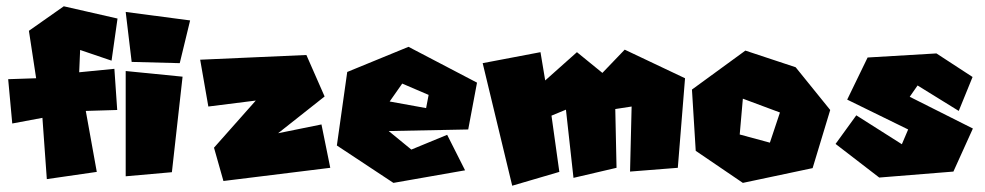

<svg xmlns="http://www.w3.org/2000/svg" viewBox="-20 -582 3135 611"><path d="M335 -389 354 -523 183 -562 72 -484 95 -333 6 -330 19 -189 115 -207 129 -12 288 -35 253 -229 353 -232 344 -363 232 -352 235 -423Z M380 -356V-21L527 -34L561 -338ZM380 -544 399 -385 552 -381 585 -517Z M617 -392 643 -243 794 -262 661 -112 691 -6 1031 -48 1003 -186 865 -158 1013 -275 955 -407Z M1260 -316 1220 -259 1336 -238 1344 -280ZM1085 -353 1280 -433 1498 -319 1470 -170 1217 -165 1289 -106 1403 -153 1460 -40 1232 0 1052 -119Z M1516 -381 1610 9 1760 -35 1735 -214 1781 -233 1805 -16 1942 -48 1938 -235 1990 -243 1985 -36 2137 -48 2160 -333 1968 -424 1897 -350 1816 -416 1715 -326 1700 -416Z M2430 -128 2334 -154 2344 -268 2462 -224ZM2182 -297 2194 -102 2344 0 2566 -47 2622 -232 2512 -368 2352 -421Z M3031 -229 3075 -337 2960 -412 2741 -399 2676 -265 2870 -170 2850 -123 2705 -215 2639 -124 2778 -17 3014 -36 3076 -173 2875 -274 2900 -310Z"/></svg>

Font: Super Mario
Style: Regular
Weight: 400
Version: Version 1.0